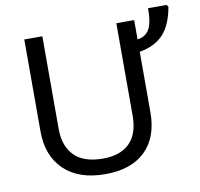

<svg xmlns="http://www.w3.org/2000/svg" viewBox="-84 -848 986 947"><g transform="rotate(-10 409.0 -375.0)"><path d="M640.1 -713.9V-617.2Q680.2 -622.6 699 -654.1Q717.8 -685.5 717.8 -759.8H811L817.9 -749Q801.8 -658.7 758.8 -613.3Q715.8 -567.9 640.1 -555.2V-252Q640.1 -127 569.6 -58.6Q499 9.8 369.1 9.8Q236.3 9.8 163.1 -60.5Q89.8 -130.9 89.8 -253.9V-713.9H180.2V-250Q180.2 -163.6 227.5 -115.7Q274.9 -67.9 371.1 -67.9Q459 -67.9 504.9 -114.3Q550.8 -160.6 550.8 -251V-713.9Z"/></g></svg>

Font: Noto Sans Southeast Asian
Style: Regular
Weight: 400
Designer: Monotype Design Team
Foundry: Monotype Imaging Inc.
Version: Version 1.06 uh; ttfautohint (v1.4.1)